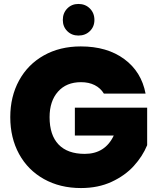

<svg xmlns="http://www.w3.org/2000/svg" viewBox="-20 -947 797 972"><path d="M506 -473Q489 -501 459.5 -516Q430 -531 390 -531Q316 -531 273.5 -483Q231 -435 231 -354Q231 -263 276.5 -215.5Q322 -168 409 -168Q512 -168 556 -261H359V-402H725V-212Q702 -156 657.5 -107Q613 -58 545 -26.5Q477 5 390 5Q284 5 202.5 -40.5Q121 -86 76.5 -167.5Q32 -249 32 -354Q32 -458 76.5 -539.5Q121 -621 202 -666.5Q283 -712 389 -712Q522 -712 609 -648Q696 -584 717 -473ZM377 -767Q343 -767 320.5 -789.5Q298 -812 298 -846Q298 -881 320.5 -904Q343 -927 377 -927Q412 -927 435 -904Q458 -881 458 -846Q458 -812 435 -789.5Q412 -767 377 -767Z"/></svg>

Font: Fz Poppins ExtBd
Style: Regular
Weight: 800
Designer: Ninad Kale (Devanagari), Jonny Pinhorn (Latin)
Foundry: Indian Type Foundry
Version: Vit hóa bi Vntype.Com & FontZin.Com